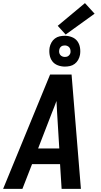

<svg xmlns="http://www.w3.org/2000/svg" viewBox="-26 -1214 646 1234"><path d="M-6 0 296 -735H434L494 0H370L360 -159H180L118 0ZM355 -260 341 -490Q340 -509 339 -527.5Q338 -546 337 -565Q330 -546 323 -527.5Q316 -509 308 -490L219 -260ZM391 -786Q367 -786 345 -794.5Q323 -803 310 -820.5Q297 -838 293 -861.5Q289 -885 293 -909Q296 -925 304.5 -940.5Q313 -956 327 -966.5Q341 -977 357.5 -980.5Q374 -984 391 -984Q414 -984 436 -975.5Q458 -967 471 -949.5Q484 -932 488 -908.5Q492 -885 488 -861Q485 -845 476.5 -829.5Q468 -814 454 -803.5Q440 -793 423.5 -789.5Q407 -786 391 -786ZM391 -848Q397 -848 403 -849.5Q409 -851 414 -855Q419 -859 422.5 -864.5Q426 -870 427 -876Q428 -885 426.5 -893.5Q425 -902 420 -908.5Q415 -915 407 -918.5Q399 -922 391 -922Q385 -922 378.5 -920.5Q372 -919 367 -915Q362 -911 359 -905.5Q356 -900 355 -894Q353 -885 354.5 -876.5Q356 -868 361 -861.5Q366 -855 374 -851.5Q382 -848 391 -848ZM396 -992 345 -1048 520 -1194 582 -1126Z"/></svg>

Font: Iosevka SS04 Extended
Style: Bold Italic
Weight: 700
Width: 7
Italic angle: -9°
Monospace: yes
Designer: Belleve Invis
Foundry: Belleve Invis
Version: Version 19.0.0; ttfautohint (v1.8.4)